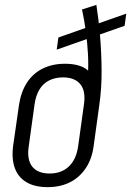

<svg xmlns="http://www.w3.org/2000/svg" viewBox="-20 -762 539 789"><path d="M176 7Q123 7 89 -13Q55 -33 41 -71Q27 -109 34 -163L58 -330Q66 -384 90.5 -422Q115 -460 155 -480Q195 -500 247 -500Q275 -500 297 -494.5Q319 -489 334.5 -478Q350 -467 356 -451L341 -448Q344 -494 341.5 -539.5Q339 -585 333 -631Q327 -677 317 -723L376 -742Q385 -686 391 -616Q397 -546 397.5 -472.5Q398 -399 388 -330L365 -163Q358 -109 332.5 -71Q307 -33 267.5 -13Q228 7 176 7ZM184 -49Q232 -49 262.5 -77.5Q293 -106 301 -160L325 -333Q333 -388 310 -416Q287 -444 239 -444Q207 -444 182 -431.5Q157 -419 142 -394Q127 -369 122 -333L98 -160Q90 -106 112.5 -77.5Q135 -49 184 -49ZM220 -608 499 -706 492 -656 213 -558Z"/></svg>

Font: Pathway Extreme Condensed ExtraLight
Style: Italic
Weight: 250
Width: 3
Italic angle: -8°
Version: Version 1.001;gftools[0.9.26]